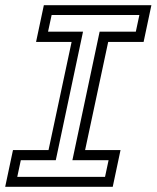

<svg xmlns="http://www.w3.org/2000/svg" viewBox="-37 -720 604 740"><path d="M-17 0 13 -141.5H150L239 -558.5H102L132 -700H546.5L516.5 -558.5H380L291 -141.5H427.5L397.5 0ZM29.5 -38.2H367.8L381.5 -102.5H242L347 -598H486.5L500.2 -662.2H162L148.2 -598H283L178 -102.5H43.2Z"/></svg>

Font: Tourney Thin
Style: Italic
Weight: 100
Italic angle: -12°
Designer: Tyler Finck
Foundry: Etcetera Type Co
Version: Version 1.015